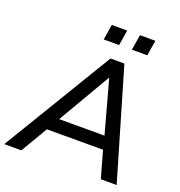

<svg xmlns="http://www.w3.org/2000/svg" viewBox="-186 -1029 1084 1159"><g transform="rotate(20 356.0 -449.0)"><path d="M-30 0 396 -705H485L692 0H590L542 -172H181L80 0ZM426 -591 230 -255H521L429 -591ZM499 -799 515 -898H614L598 -799ZM318 -799 334 -898H433L417 -799Z"/></g></svg>

Font: Mulish SemiBold
Style: Italic
Weight: 600
Italic angle: -9°
Designer: Vernon Adams
Foundry: Vernon Adams
Version: Version 3.603; ttfautohint (v1.8.3)